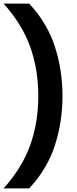

<svg xmlns="http://www.w3.org/2000/svg" viewBox="-42 -828 428 1068"><path d="M-22 220Q82 104 126.5 -21.8Q171 -147.5 171 -294Q171 -440.5 126.5 -566.2Q82 -692 -22 -808H120Q218.5 -703.5 262 -572.5Q305.5 -441.5 305.5 -294Q305.5 -146.5 262 -15.5Q218.5 115.5 120 220Z"/></svg>

Font: Encode Sans Semi Expanded SemiBold
Style: Regular
Weight: 600
Width: 6
Designer: Multiple Designers
Foundry: Impallari Type
Version: Version 3.000; ttfautohint (v1.8.3) -l 8 -r 50 -G 200 -x 14 